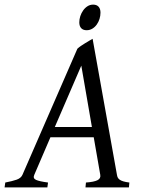

<svg xmlns="http://www.w3.org/2000/svg" viewBox="-37 -811 617 831"><path d="M181.2 -216.8 111.3 -54.2Q104.5 -39.1 118.9 -32.5Q133.3 -25.9 170.9 -21L168 0H-17.1L-14.2 -21Q16.6 -26.9 35.2 -33.4Q53.7 -40 60.1 -54.2L297.9 -600.1Q304.2 -606 313 -612.1Q321.8 -618.2 331.1 -623.8Q340.3 -629.4 348.9 -634.5Q357.4 -639.6 363.8 -643.1L469.2 -54.2Q470.2 -47.4 472.9 -42.2Q475.6 -37.1 481.4 -33Q487.3 -28.8 497.3 -25.9Q507.3 -22.9 522.9 -21L521 0H333L335 -21Q369.6 -23.4 384.8 -31Q399.9 -38.6 397 -54.2L368.7 -216.8ZM360.8 -261.2 314.9 -526.9 200.2 -261.2ZM397.9 -756.3Q397.9 -742.7 393.8 -729.2Q389.6 -715.8 381.8 -704.8Q374 -693.8 362.8 -687Q351.6 -680.2 337.9 -680.2Q322.8 -680.2 314.5 -689Q306.2 -697.8 306.2 -714.4Q306.2 -727.5 310.5 -741Q314.9 -754.4 322.8 -765.6Q330.6 -776.9 341.6 -783.9Q352.5 -791 366.2 -791Q381.3 -791 389.6 -782Q397.9 -772.9 397.9 -756.3Z"/></svg>

Font: Gentium Plus
Style: Italic
Weight: 400
Italic angle: -8°
Designer: J. Victor Gaultney, Annie Olsen, Iska Routamaa
Foundry: SIL International
Version: Version 1.510